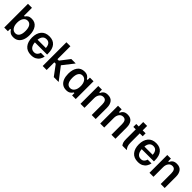

<svg xmlns="http://www.w3.org/2000/svg" viewBox="410 -2234 3813 3813"><g transform="rotate(45 2316.5 -327.5)"><path d="M329.2 10.8Q272.5 10.8 238.3 -11.7Q204.2 -34.2 189.2 -65H169.2V0H66.7V-666.7H179.2V-442.5H199.2Q216.7 -474.2 248.3 -492.9Q280 -511.7 330 -511.7Q427.5 -511.7 478.8 -440Q530 -368.3 530 -250.8Q530 -172.5 507.1 -113.8Q484.2 -55 439.6 -22.1Q395 10.8 329.2 10.8ZM301.7 -74.2Q355 -74.2 384.6 -119.2Q414.2 -164.2 414.2 -250Q414.2 -335.8 384.6 -381.2Q355 -426.7 301.7 -426.7Q245 -426.7 211.7 -378.3Q178.3 -330 178.3 -250Q178.3 -170 211.7 -122.1Q245 -74.2 301.7 -74.2Z M829.2 12.5Q714.2 12.5 655 -59.2Q595.8 -130.8 595.8 -250.8Q595.8 -370 655 -441.2Q714.2 -512.5 827.5 -512.5Q934.2 -512.5 991.3 -445.4Q1048.3 -378.3 1048.3 -250V-222.5H705Q709.2 -154.2 740.4 -112.5Q771.7 -70.8 829.2 -70.8Q872.5 -70.8 899.2 -95.8Q925.8 -120.8 935.8 -160H1042.5Q1033.3 -111.7 1007.5 -72.5Q981.7 -33.3 937.9 -10.4Q894.2 12.5 829.2 12.5ZM705.8 -297.5H938.3Q935 -362.5 906.7 -397.1Q878.3 -431.7 826.7 -431.7Q774.2 -431.7 743.3 -397.1Q712.5 -362.5 705.8 -297.5Z M1146.7 0V-666.7H1258.3V-302.5H1298.3L1450 -500H1571.7V-495L1391.7 -265.8L1591.7 -5V0H1458.3L1298.3 -215H1258.3V0Z M1815 10.8Q1747.5 10.8 1702.5 -22.1Q1657.5 -55 1635 -113.8Q1612.5 -172.5 1612.5 -250.8Q1612.5 -368.3 1663.8 -440Q1715 -511.7 1815 -511.7Q1869.2 -511.7 1903.3 -489.2Q1937.5 -466.7 1952.5 -435H1972.5V-500H2075V0H1972.5V-65H1952.5Q1937.5 -34.2 1903.8 -11.7Q1870 10.8 1815 10.8ZM1840 -74.2Q1896.7 -74.2 1930.4 -122.1Q1964.2 -170 1964.2 -250Q1964.2 -330 1930.4 -378.3Q1896.7 -426.7 1840 -426.7Q1786.7 -426.7 1757.5 -381.2Q1728.3 -335.8 1728.3 -250Q1728.3 -164.2 1757.5 -119.2Q1786.7 -74.2 1840 -74.2Z M2208.3 0V-500H2310.8V-425H2330.8Q2345 -465 2378.3 -488.8Q2411.7 -512.5 2469.2 -512.5Q2554.2 -512.5 2595 -459.2Q2635.8 -405.8 2635.8 -319.2V0H2523.3V-298.3Q2523.3 -356.7 2502.5 -387.9Q2481.7 -419.2 2436.7 -419.2Q2381.7 -419.2 2351.2 -376.2Q2320.8 -333.3 2320.8 -270V0Z M2762.5 0V-500H2865V-425H2885Q2899.2 -465 2932.5 -488.8Q2965.8 -512.5 3023.3 -512.5Q3108.3 -512.5 3149.2 -459.2Q3190 -405.8 3190 -319.2V0H3077.5V-298.3Q3077.5 -356.7 3056.7 -387.9Q3035.8 -419.2 2990.8 -419.2Q2935.8 -419.2 2905.4 -376.2Q2875 -333.3 2875 -270V0Z M3385 0Q3365.8 -22.5 3354.6 -54.2Q3343.3 -85.8 3343.3 -149.2V-417.5H3275V-500H3345V-625H3455V-500H3537.5V-417.5H3455.8V-163.3Q3455.8 -95.8 3470.4 -61.7Q3485 -27.5 3505.8 -5V0Z M3829.2 12.5Q3714.2 12.5 3655 -59.2Q3595.8 -130.8 3595.8 -250.8Q3595.8 -370 3655 -441.2Q3714.2 -512.5 3827.5 -512.5Q3934.2 -512.5 3991.2 -445.4Q4048.3 -378.3 4048.3 -250V-222.5H3705Q3709.2 -154.2 3740.4 -112.5Q3771.7 -70.8 3829.2 -70.8Q3872.5 -70.8 3899.2 -95.8Q3925.8 -120.8 3935.8 -160H4042.5Q4033.3 -111.7 4007.5 -72.5Q3981.7 -33.3 3937.9 -10.4Q3894.2 12.5 3829.2 12.5ZM3705.8 -297.5H3938.3Q3935 -362.5 3906.7 -397.1Q3878.3 -431.7 3826.7 -431.7Q3774.2 -431.7 3743.3 -397.1Q3712.5 -362.5 3705.8 -297.5Z M4145.8 0V-500H4248.3V-425H4268.3Q4282.5 -465 4315.8 -488.8Q4349.2 -512.5 4406.7 -512.5Q4491.7 -512.5 4532.5 -459.2Q4573.3 -405.8 4573.3 -319.2V0H4460.8V-298.3Q4460.8 -356.7 4440 -387.9Q4419.2 -419.2 4374.2 -419.2Q4319.2 -419.2 4288.8 -376.2Q4258.3 -333.3 4258.3 -270V0Z"/></g></svg>

Font: Familjen Grotesk GF Medium
Style: Regular
Weight: 500
Designer: Anders Wikstroem, Jonas Baeckman, Matilda Gysing, Kristian Moeller
Foundry: Familjen STHLM AB
Version: Version 2.000; Beta; Release 4; Build 6